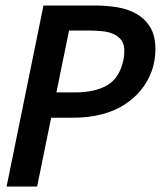

<svg xmlns="http://www.w3.org/2000/svg" viewBox="-20 -678 590 698"><path d="M429 -461Q432 -478 432 -494Q432 -517 421.5 -531.5Q411 -546 393.5 -554Q376 -562 352.5 -564.5Q329 -567 302 -567H231L185 -342H251Q326 -342 370.5 -368.5Q415 -395 429 -461ZM4 0 138 -658H325Q364 -658 403.5 -652Q443 -646 474.5 -628.5Q506 -611 525.5 -580Q545 -549 545 -498Q545 -458 532 -421Q519 -384 494 -352.5Q469 -321 432.5 -297.5Q396 -274 348 -262Q302 -250 245 -250H166L115 0Z"/></svg>

Font: Codetta
Style: Bold Italic
Weight: 700
Italic angle: -11°
Designer: Ulrich Proeller
Foundry: PROSA GmbH
Version: Version 2.00;September 29, 2018;FontCreator 11.5.0.2427 64-b